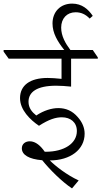

<svg xmlns="http://www.w3.org/2000/svg" viewBox="-53 -900 562 1064"><path d="M346 144 383 100C316 69 254 20 223 -11C337 -11 416 -71 416 -159C416 -192 403 -223 378 -251C348 -286 312 -301 270 -301C234 -301 190 -288 148 -260C124 -279 105 -302 105 -336C105 -390 151 -425 258 -425C285 -425 310 -423 341 -420V-575H489V-582L461 -623H337C310 -659 286 -700 286 -747C286 -798 318 -832 366 -832C396 -832 421 -821 444 -797L461 -812C436 -849 401 -880 347 -880C281 -880 238 -834 238 -770C238 -716 266 -670 303 -623H-33V-614L-5 -575H288V-463C257 -466 234 -468 211 -468C113 -468 58 -427 58 -356C58 -291 114 -236 163 -203C219 -239 256 -250 290 -250C338 -250 373 -222 373 -174C373 -105 303 -59 200 -59H195C173 -91 145 -117 112 -117C87 -117 68 -102 68 -78C68 -42 107 -18 181 -12C222 39 290 107 346 144Z"/></svg>

Font: Noto Serif Devanagari Light
Style: Regular
Weight: 300
Designer: Universal Thirst, Indian Type Foundry and the Monotype Design Team
Foundry: Monotype Imaging Inc.
Version: Version 2.004